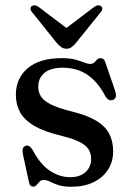

<svg xmlns="http://www.w3.org/2000/svg" viewBox="-20 -701 504 733"><path d="M247.5 -24.5Q285 -24.5 306.5 -44Q328 -63.5 328 -94.5Q328 -114 319 -129.5Q310 -145 286.2 -157.8Q262.5 -170.5 218.5 -181.5Q150 -197.5 111 -220.5Q72 -243.5 56.2 -273.2Q40.5 -303 40.5 -338.5Q40.5 -402 85.8 -440.5Q131 -479 215.5 -479Q247 -479 267.2 -473.5Q287.5 -468 301 -462.5Q314.5 -457 324.5 -457Q334.5 -457 340 -462.5Q345.5 -468 350.5 -473.5Q355.5 -479 364.5 -479Q370.5 -479 375.2 -475Q380 -471 383 -460.5L419.5 -354.5Q424 -341 422.2 -332.2Q420.5 -323.5 411.5 -319.5Q402.5 -316.5 395.8 -320Q389 -323.5 383 -332.5Q361 -374.5 335 -398.5Q309 -422.5 280.2 -432.5Q251.5 -442.5 220.5 -442.5Q173.5 -442.5 149.8 -422.8Q126 -403 126 -369.5Q126 -349.5 136 -333.2Q146 -317 172.5 -303.2Q199 -289.5 248 -277Q309 -262.5 345 -241.5Q381 -220.5 396.5 -191.2Q412 -162 412 -123Q412 -83.5 392.2 -53Q372.5 -22.5 336.5 -5.2Q300.5 12 252 12Q221.5 12 202.5 5.5Q183.5 -1 170.8 -7.5Q158 -14 147 -14Q137 -14 131 -7.5Q125 -1 119.8 5.2Q114.5 11.5 106 11.5Q100.5 11.5 96.5 7.5Q92.5 3.5 90.5 -6L68.5 -107Q65 -124 66.8 -132.2Q68.5 -140.5 77 -144Q85.5 -147 92.2 -142.5Q99 -138 106 -126Q135 -72 171.8 -48.2Q208.5 -24.5 247.5 -24.5ZM253.5 -579 127.5 -674.5Q120 -680 113 -680.5Q106 -681 100.5 -677Q96.5 -674 96.5 -667.8Q96.5 -661.5 102.5 -654.5L197 -536.5Q206 -526.5 214.2 -520.8Q222.5 -515 234 -515Q245 -515 253 -520.8Q261 -526.5 269.5 -536.5L364.5 -654.5Q370.5 -661.5 370.5 -667.8Q370.5 -674 366 -677Q361.5 -681 354.2 -680.5Q347 -680 339.5 -674.5L213.5 -579Z"/></svg>

Font: Fraunces 18pt
Style: Regular
Weight: 400
Version: Version 1.000;[b76b70a41]